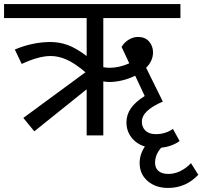

<svg xmlns="http://www.w3.org/2000/svg" viewBox="-40 -667 997 946"><path d="M937 194Q876 259 788 259Q727 259 687.5 225Q648 191 648 136Q648 93 674 55Q632 42 607.5 10Q583 -22 583 -64Q583 -102 605 -133.5Q627 -165 673 -194L626 -294Q596 -279 562.5 -271Q529 -263 499 -263Q484 -263 469 -266V0H387V-227L129 -20L75 -86L381 -311Q328 -356 288 -373.5Q248 -391 209 -391Q151 -391 67 -352L33 -423Q121 -460 209 -460Q253 -460 294 -445Q335 -430 387 -391V-578H-20V-647H849V-578H469V-336Q485 -333 501 -333Q547 -333 597 -355L559 -436Q573 -459 595 -472Q617 -485 640 -485Q675 -485 694.5 -462.5Q714 -440 714 -409Q714 -367 680 -333L761 -169L763 -167Q710 -144 684.5 -119.5Q659 -95 659 -67Q659 -40 677 -23Q695 -6 728 -6Q752 -6 774 -13Q796 -20 812 -32L845 28Q807 55 754 61Q724 95 724 135Q724 161 741 175.5Q758 190 790 190Q819 190 847.5 176.5Q876 163 901 137Z"/></svg>

Font: Martel Sans
Style: Regular
Weight: 400
Designer: Dan Reynolds and Mathieu Réguer
Foundry: Dan Reynolds and Mathieu Réguer
Version: Version 1.002; ttfautohint (v1.1) -l 5 -r 5 -G 72 -x 0 -D la